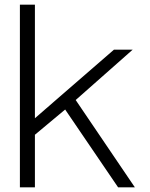

<svg xmlns="http://www.w3.org/2000/svg" viewBox="-20 -805 645 825"><path d="M257.5 -338 487.5 0H559.5L302 -380ZM65.5 0H130V-226L262.5 -336.5L301 -371.5L550 -591.5H469.5L130 -297V-785H65.5Z"/></svg>

Font: Anybody SemiExpanded Light
Style: Regular
Weight: 300
Width: 6
Version: Version 1.113;gftools[0.9.25]